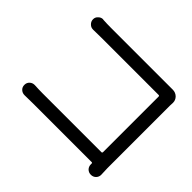

<svg xmlns="http://www.w3.org/2000/svg" viewBox="-154 -897 1119 1119"><g transform="rotate(45 406.0 -337.5)"><path d="M752 -33.2Q752 -16.6 740.2 -3.9Q727.5 8.8 709 8.8Q690.4 8.8 677.7 -3.9Q666 -16.6 666 -34.2Q666 -35.2 666 -36.1Q666 -39.1 666 -41Q666 -46.9 660.2 -46.9H177.7Q145.5 -46.9 109.4 -45.9Q108.4 -45.9 107.4 -45.9Q89.8 -45.9 77.1 -57.6Q64.5 -69.3 64.5 -87.9Q64.5 -106.4 77.1 -118.2Q89.8 -129.9 106.4 -129.9Q107.4 -129.9 109.4 -129.9Q145.5 -127.9 174.8 -127.9H659.2Q666 -127.9 666 -135.7V-592.8Q666 -599.6 659.2 -599.6H187.5Q161.1 -599.6 122.1 -598.6Q121.1 -598.6 120.1 -598.6Q102.5 -598.6 90.8 -610.4Q77.1 -623 77.1 -641.6Q77.1 -659.2 90.8 -670.9Q102.5 -682.6 118.2 -682.6Q120.1 -682.6 122.1 -681.6Q155.3 -679.7 186.5 -679.7H679.7Q686.5 -679.7 695.3 -679.7Q696.3 -679.7 696.3 -679.7Q718.8 -679.7 735.4 -664.1Q751 -648.4 751 -627Q751 -626 751 -624Q750 -613.3 750 -603.5V-87.9Z"/></g></svg>

Font: Gen Jyuu Gothic P Regular
Style: Regular
Weight: 400
Designer: [Source Han Sans]
Ryoko NISHIZUKA  (kana & ideographs); Paul D. Hunt (Latin, Greek & Cyrillic); Wenlong ZHANG  (bopomofo
Version: Version 1.002.20150607